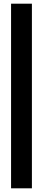

<svg xmlns="http://www.w3.org/2000/svg" viewBox="-20 -780 233 1041"><path d="M40 241V-760H153V241Z"/></svg>

Font: Noto Serif Tibetan
Style: Bold
Weight: 700
Designer: Monotype Design Team
Foundry: Monotype Imaging Inc.
Version: Version 2.103; ttfautohint (v1.8.4.7-5d5b)